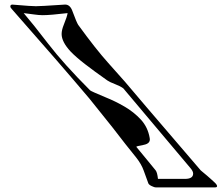

<svg xmlns="http://www.w3.org/2000/svg" viewBox="-20 -796 971 835"><path d="M659 19Q651 19 639 13Q627 7 625 1L605 -54Q595 -82 573 -110L525 -170Q507 -194 468 -243.5Q429 -293 369 -367Q304 -444 219.5 -541.5Q135 -639 31 -757Q25 -763 25 -768Q25 -776 34 -776Q78 -772 103.5 -770.5Q129 -769 136 -769Q142 -769 173.5 -770.5Q205 -772 261 -776Q285 -778 296 -745Q313 -699 320 -688Q397 -582 450.5 -522.5Q504 -463 523 -441Q534 -428 616.5 -331Q699 -234 853 -55Q864 -46 880.5 -32Q897 -18 917 1Q924 8 924 14Q924 19 914 19ZM667 -18H784Q820 -18 820 -41Q820 -51 809 -64L516 -412Q502 -422 479.5 -430.5Q457 -439 447 -446Q390 -486 350 -517Q310 -548 287 -572Q248 -614 248 -648Q248 -666 258 -690Q265 -707 269 -719.5Q273 -732 274 -739Q198 -730 166 -730Q149 -730 129 -733Q102 -737 83 -739Q121 -695 189 -606.5Q257 -518 372 -403Q376 -399 441 -372Q481 -356 521.5 -332.5Q562 -309 592.5 -276Q623 -243 631 -196Q636 -172 605 -166Q573 -160 573 -158Q573 -157 574 -156Q612 -110 632.5 -85Q653 -60 657 -55Q664 -46 667 -18Z"/></svg>

Font: Moo Lah Lah
Style: Regular
Weight: 400
Designer: Robert E. Leuschke
Foundry: Robert E. Leuschke
Version: Version 1.010; ttfautohint (v1.8.3)